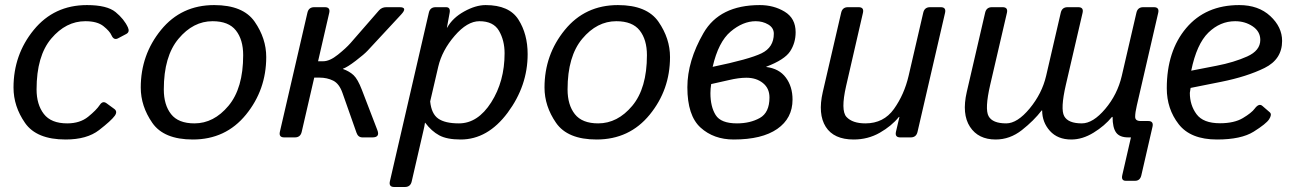

<svg xmlns="http://www.w3.org/2000/svg" viewBox="-20 -541 5107 756"><path d="M33.2 -196.3Q33.2 -325.7 113 -423.3Q192.9 -521 322.3 -521Q401.4 -521 435.1 -493.4Q468.8 -465.8 483.9 -432.6Q491.7 -415 477.1 -407.2L444.8 -390.1Q428.2 -381.3 418.9 -402.3Q412.1 -418 387.7 -437.7Q363.3 -457.5 315.9 -457.5Q239.7 -457.5 181.9 -389.2Q124 -320.8 124 -189Q124 -129.4 152.6 -92.3Q181.2 -55.2 244.6 -55.2Q294.9 -55.2 327.1 -81.3Q359.4 -107.4 373 -127.9Q384.3 -145 398.9 -134.8L429.7 -112.3Q443.8 -102.1 432.1 -85.4Q418 -65.9 370.1 -28.8Q322.3 8.3 238.3 8.3Q124 8.3 78.6 -56.9Q33.2 -122.1 33.2 -196.3Z M534.2 -196.3Q534.2 -325.2 614 -423.1Q693.8 -521 823.2 -521Q937.5 -521 982.9 -455.3Q1028.3 -389.6 1028.3 -316.4Q1028.3 -187.5 948.5 -89.6Q868.7 8.3 739.3 8.3Q625 8.3 579.6 -57.4Q534.2 -123 534.2 -196.3ZM625 -189Q625 -127.9 653.6 -91.6Q682.1 -55.2 745.6 -55.2Q821.8 -55.2 879.6 -124.3Q937.5 -193.4 937.5 -323.7Q937.5 -384.8 908.9 -421.1Q880.4 -457.5 816.9 -457.5Q740.7 -457.5 682.9 -388.4Q625 -319.3 625 -189Z M1099.1 0Q1077.1 0 1082 -22L1190.4 -490.7Q1195.3 -512.7 1217.3 -512.7H1259.3Q1281.2 -512.7 1276.4 -490.7L1232.4 -299.8H1252.4Q1278.3 -299.8 1310.5 -325.7Q1342.8 -351.6 1359.9 -371.1L1472.2 -500Q1483.4 -512.7 1501 -512.7H1553.2Q1586.4 -512.7 1559.6 -483.9L1427.7 -341.8Q1414.6 -327.6 1381.1 -302Q1347.7 -276.4 1330.6 -270.5L1330.1 -269.5Q1356 -260.3 1372.3 -244.9Q1388.7 -229.5 1404.8 -187.5L1465.8 -28.8Q1477.1 0 1446.3 0H1407.2Q1390.1 0 1383.8 -18.1L1328.6 -174.8Q1315.9 -211.4 1292 -223.4Q1268.1 -235.4 1237.8 -235.4H1217.3L1168 -22Q1163.1 0 1141.1 0Z M1532.2 195.3Q1510.3 195.3 1515.1 173.3L1668.5 -490.7Q1673.3 -512.7 1695.3 -512.7H1736.3Q1754.4 -512.7 1750.5 -490.7L1739.7 -432.1H1740.7Q1762.2 -470.7 1807.6 -495.8Q1853 -521 1892.1 -521Q1984.9 -521 2021.2 -464.1Q2057.6 -407.2 2057.6 -327.6Q2057.6 -203.1 1979 -97.4Q1900.4 8.3 1793.9 8.3Q1739.7 8.3 1709.5 -8.1Q1679.2 -24.4 1654.3 -57.6H1653.3Q1651.4 -43.9 1647.5 -27.8L1601.1 173.3Q1596.2 195.3 1574.2 195.3ZM1673.8 -141.6Q1678.7 -92.8 1705.6 -74Q1732.4 -55.2 1787.1 -55.2Q1861.3 -55.2 1914.1 -137.9Q1966.8 -220.7 1966.8 -331.1Q1966.8 -381.8 1944.8 -419.7Q1922.9 -457.5 1867.7 -457.5Q1819.8 -457.5 1770.3 -400.1Q1720.7 -342.8 1705.6 -278.3Z M2124 -196.3Q2124 -325.2 2203.9 -423.1Q2283.7 -521 2413.1 -521Q2527.3 -521 2572.8 -455.3Q2618.2 -389.6 2618.2 -316.4Q2618.2 -187.5 2538.3 -89.6Q2458.5 8.3 2329.1 8.3Q2214.8 8.3 2169.4 -57.4Q2124 -123 2124 -196.3ZM2214.8 -189Q2214.8 -127.9 2243.4 -91.6Q2272 -55.2 2335.4 -55.2Q2411.6 -55.2 2469.5 -124.3Q2527.3 -193.4 2527.3 -323.7Q2527.3 -384.8 2498.8 -421.1Q2470.2 -457.5 2406.7 -457.5Q2330.6 -457.5 2272.7 -388.4Q2214.8 -319.3 2214.8 -189Z M2686.5 -197.3Q2686.5 -300.8 2750 -410.9Q2813.5 -521 2971.7 -521Q3026.9 -521 3069.8 -494.9Q3112.8 -468.8 3112.8 -414.1Q3112.8 -372.1 3091.1 -338.9Q3069.3 -305.7 2997.1 -278.3V-277.3Q3047.9 -271 3074.2 -235.6Q3100.6 -200.2 3100.6 -148.9Q3100.6 -75.2 3040.5 -33.4Q2980.5 8.3 2869.1 8.3Q2790 8.3 2738.3 -38.8Q2686.5 -85.9 2686.5 -197.3ZM2777.3 -174.3Q2777.3 -121.1 2797.9 -88.1Q2818.4 -55.2 2881.8 -55.2Q2933.6 -55.2 2971.7 -76.4Q3009.8 -97.7 3009.8 -157.2Q3009.8 -193.4 2983.9 -214.1Q2958 -234.9 2918.9 -234.9Q2888.7 -234.9 2850.6 -225.8Q2812.5 -216.8 2780.3 -210Q2777.3 -191.4 2777.3 -174.3ZM2786.1 -277.8Q2930.2 -307.6 2978.5 -331.1Q3026.9 -354.5 3026.9 -408.2Q3026.9 -431.6 3004.9 -444.6Q2982.9 -457.5 2955.6 -457.5Q2905.3 -457.5 2856.9 -416.7Q2808.6 -376 2786.1 -277.8Z M3219.7 -178.7 3292 -490.7Q3296.9 -512.7 3318.8 -512.7H3360.8Q3382.8 -512.7 3377.9 -490.7L3311.5 -202.1Q3289.6 -106 3313 -80.6Q3336.4 -55.2 3387.7 -55.2Q3459.5 -55.2 3500 -112.1Q3540.5 -168.9 3557.6 -242.2L3615.2 -490.7Q3620.1 -512.7 3642.1 -512.7H3684.1Q3706.1 -512.7 3701.2 -490.7L3592.8 -22Q3587.9 0 3565.9 0H3524.9Q3502.9 0 3507.8 -22L3521.5 -80.6H3519.5Q3490.7 -44.9 3444.1 -18.3Q3397.5 8.3 3341.3 8.3Q3263.2 8.3 3231.4 -41.7Q3199.7 -91.8 3219.7 -178.7Z M3786.6 -178.7 3858.9 -490.7Q3863.8 -512.7 3885.7 -512.7H3927.7Q3949.7 -512.7 3944.8 -490.7L3878.9 -207Q3856.9 -111.8 3872.6 -83.5Q3888.2 -55.2 3941.9 -55.2Q3985.8 -55.2 4034.4 -114Q4083 -172.9 4099.1 -242.2L4156.7 -490.7Q4161.6 -512.7 4183.6 -512.7H4225.6Q4247.6 -512.7 4242.7 -490.7L4176.8 -207Q4154.8 -111.8 4170.4 -83.5Q4186 -55.2 4239.7 -55.2Q4283.7 -55.2 4331.8 -112.1Q4379.9 -168.9 4397 -242.2L4454.6 -490.7Q4459.5 -512.7 4481.4 -512.7H4523.4Q4545.4 -512.7 4540.5 -490.7L4456.1 -125Q4449.7 -97.7 4449.7 -81.1Q4449.7 -64.5 4471.2 -64.5H4501Q4522.9 -64.5 4518.1 -42.5L4474.1 148.9Q4469.2 170.9 4449.2 170.9H4413.1Q4394 170.9 4398.9 148.9L4433.1 0H4422.4Q4388.7 0 4374.8 -19Q4360.8 -38.1 4360.8 -80.6H4358.4Q4329.6 -45.4 4285.9 -18.6Q4242.2 8.3 4198.2 8.3Q4144.5 8.3 4114 -25.6Q4083.5 -59.6 4083.5 -106H4081.5Q4050.8 -65.9 4003.7 -28.8Q3956.5 8.3 3900.4 8.3Q3832 8.3 3799.3 -41.7Q3766.6 -91.8 3786.6 -178.7Z M4574.2 -193.4Q4574.2 -339.8 4650.6 -430.4Q4727.1 -521 4859.4 -521Q4935.1 -521 4981.7 -477.8Q5028.3 -434.6 5028.3 -379.9Q5028.3 -307.6 4959.2 -273.4Q4890.1 -239.3 4788.1 -218.8L4668 -194.8Q4665 -176.3 4665 -175.3Q4665 -127 4691.4 -91.3Q4717.8 -55.7 4783.7 -55.7Q4839.8 -55.7 4874 -76.2Q4908.2 -96.7 4920.4 -113.3Q4937.5 -136.2 4951.2 -123.5L4980 -98.6Q4989.3 -90.3 4977.1 -71.3Q4965.8 -53.7 4916.5 -22.7Q4867.2 8.3 4772 8.3Q4668 8.3 4621.1 -52Q4574.2 -112.3 4574.2 -193.4ZM4670.4 -262.7 4770.5 -282.2Q4838.9 -295.4 4890.6 -318.6Q4942.4 -341.8 4942.4 -383.8Q4942.4 -417 4912.4 -437.3Q4882.3 -457.5 4843.3 -457.5Q4784.2 -457.5 4738 -412.6Q4691.9 -367.7 4670.4 -262.7Z"/></svg>

Font: Istok Web
Style: BoldItalic
Weight: 700
Italic angle: -13°
Designer: Andrey V. Panov
Foundry: Andrey V. Panov
Version: Version 1.0.2g